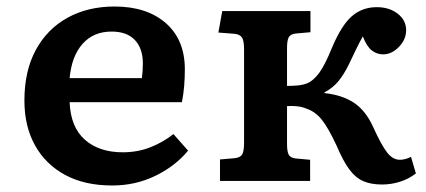

<svg xmlns="http://www.w3.org/2000/svg" viewBox="-20 -556 1310 590"><path d="M325 14Q240 14 180 -18.5Q120 -51 87.5 -109.5Q55 -168 55 -247Q55 -338 90 -402.5Q125 -467 187.5 -501.5Q250 -536 332 -536Q431 -536 489.5 -485Q548 -434 548 -343Q548 -318 546 -292.5Q544 -267 539 -242H194Q197 -165 241 -126.5Q285 -88 357 -88Q402 -88 441 -103Q480 -118 513 -144L558 -93Q518 -45 457 -15.5Q396 14 325 14ZM194 -316H416Q419 -338 419 -361Q419 -407 394.5 -433Q370 -459 323 -459Q267 -459 233.5 -421Q200 -383 194 -316Z M1154 11Q1120 11 1096 0.5Q1072 -10 1053 -36Q1034 -62 1015 -107Q989 -163 969 -188Q949 -213 922 -222Q908 -228 892 -229.5Q876 -231 862 -230V-114Q862 -91 867 -81Q872 -71 889 -69L933 -65V0H656V-66L702 -70Q719 -72 724.5 -82Q730 -92 730 -118V-404Q730 -430 724 -440Q718 -450 702 -452L651 -456L663 -522H934V-457L889 -453Q872 -451 867 -441Q862 -431 862 -408V-292Q880 -292 895.5 -293.5Q911 -295 924 -300Q943 -308 960.5 -331.5Q978 -355 1000 -409Q1029 -478 1061 -506Q1093 -534 1138 -534Q1176 -534 1202 -514Q1228 -494 1228 -463Q1228 -435 1206 -412Q1184 -389 1157 -389Q1138 -389 1122.5 -401Q1107 -413 1095 -444Q1085 -427 1075.5 -407Q1066 -387 1051 -356Q1036 -326 1019.5 -306Q1003 -286 977 -272V-270Q1032 -264 1068 -240Q1104 -216 1127 -165Q1152 -110 1169.5 -87.5Q1187 -65 1209 -65Q1225 -65 1243 -74L1258 -23Q1236 -6 1209 2.5Q1182 11 1154 11Z"/></svg>

Font: Literata 7pt SemiBold
Style: Regular
Weight: 600
Designer: Latin by Veronika Burian and Jose Scaglione. Greek by Irene Vlachou. Cyrillic by Vera Evstafieva.
Foundry: TypeTogether
Version: Version 3.002